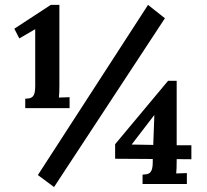

<svg xmlns="http://www.w3.org/2000/svg" viewBox="-20 -736 832 772"><path d="M643.1 -662.6 197.3 16.1 132.3 -32.2 575.2 -716.3ZM57.6 -581.5 37.6 -620.6 184.1 -716.3H218.8V-395Q218.8 -379.4 218.3 -365.2Q217.8 -351.1 216.8 -343.8L259.8 -345.2V-301.3H81.5V-338.9Q90.8 -339.4 98.4 -340.8Q106 -342.3 111.1 -347.2Q116.2 -352.1 118.9 -361.8Q121.6 -371.6 121.6 -388.7V-618.7ZM690.4 -96.2V-89.8Q690.4 -74.2 689.9 -60.1Q689.5 -45.9 688.5 -38.6L731.4 -40V3.9H553.2V-33.7Q562.5 -34.2 570.3 -35.6Q578.1 -37.1 583.3 -42Q588.4 -46.9 591.3 -56.6Q594.2 -66.4 594.2 -83.5V-96.7L442.9 -97.7V-156.2L655.8 -411.1H690.4V-151.9H749.5V-95.7ZM509.3 -154.8 596.2 -153.3 600.6 -272.5H599.6Z"/></svg>

Font: DimaFred
Style: Bold
Weight: 800
Designer: R.Balvardi
Foundry: R.Balvardi (r.balvardi@gmail.com)
Version: Version 1.00;August 2, 2018;FontCreator 11.5.0.2427 64-bit